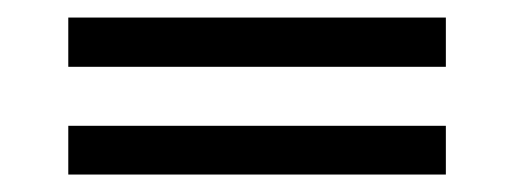

<svg xmlns="http://www.w3.org/2000/svg" viewBox="-20 -343 592 221"><path d="M493.2 -198.2V-142.1H58.6V-198.2ZM493.2 -322.8V-266.1H58.6V-322.8Z"/></svg>

Font: LL2
Style: Bold
Weight: 700
Designer: Philipp H. Poll
Foundry: Philipp H. Poll
Version: Version 2.7.x